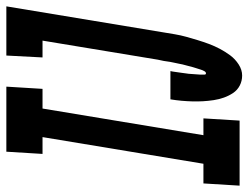

<svg xmlns="http://www.w3.org/2000/svg" viewBox="-141 -666 783 605"><g transform="rotate(-90 250.5 -363.5)"><path d="M315 8Q298 8 283.5 0.5Q269 -7 260 -20.5Q251 -34 245.5 -49.5Q240 -65 237.5 -81.5Q235 -98 234 -115Q233 -132 233.5 -149Q234 -166 235.5 -183Q237 -200 240 -218H329Q328 -214 327.5 -210.5Q327 -207 326.5 -203.5Q326 -200 325.5 -196.5Q325 -193 324.5 -189.5Q324 -186 323.5 -182.5Q323 -179 322.5 -175Q322 -171 321.5 -167.5Q321 -164 320.5 -160.5Q320 -157 320 -153.5Q320 -150 319.5 -146.5Q319 -143 319 -139.5Q319 -136 318.5 -132.5Q318 -129 318 -125.5Q318 -122 318 -118.5Q318 -115 318 -110.5Q318 -106 322 -106Q326 -106 329 -111.5Q332 -117 333.5 -122Q335 -127 336.5 -131.5Q338 -136 339.5 -141Q341 -146 342.5 -151Q344 -156 345 -161Q346 -166 347.5 -170.5Q349 -175 350 -180Q351 -185 352 -190Q353 -195 354 -199.5Q355 -204 356 -209Q357 -214 358 -219Q359 -224 359.5 -229Q360 -234 361 -239Q362 -244 363 -248.5Q364 -253 365 -258L425 -621H372L378 -735H533L451 -240Q448 -222 445 -204Q442 -186 437 -168Q432 -150 426.5 -132Q421 -114 414.5 -96.5Q408 -79 399 -62Q390 -45 378.5 -29.5Q367 -14 350 -3Q333 8 315 8ZM-32 0 -25 -114H37L121 -621H68L75 -735H280L273 -621H211L127 -114H180L173 0Z"/></g></svg>

Font: Iosevka SS04 Heavy Oblique
Style: Regular
Weight: 900
Italic angle: -9°
Monospace: yes
Designer: Belleve Invis
Foundry: Belleve Invis
Version: Version 19.0.0; ttfautohint (v1.8.4)